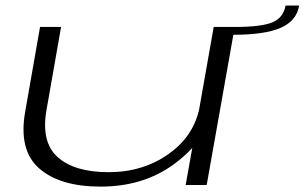

<svg xmlns="http://www.w3.org/2000/svg" viewBox="-20 -686 1130 712"><path d="M668.5 0 693 -137.5Q664.5 -106 623.5 -76Q510.5 6 353 6Q202 6 125 -61.8Q48 -129.5 73.5 -272.5L128.5 -586H206.5L152.5 -278.5Q131.5 -159 194 -103.2Q256.5 -47.5 383 -47.5Q510.5 -47.5 606 -115.5Q694 -178 718 -277.5L772.5 -586H850.5L746.5 0ZM849.5 -586Q948.5 -586 989.8 -603Q1031 -620 1039 -665.5H1089.5Q1079.5 -608 1020.2 -582.5Q961 -557 844.5 -557Z"/></svg>

Font: Anybody UltraExpanded Light
Style: Italic
Weight: 300
Width: 9
Italic angle: -10°
Designer: Tyler Finck
Foundry: Etcetera Type Company
Version: Version 1.010; ttfautohint (v1.8.3) -l 8 -r 50 -G 200 -x 14 